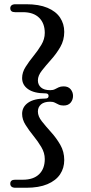

<svg xmlns="http://www.w3.org/2000/svg" viewBox="-20 -759 428 907"><path d="M209.5 -306Q209.5 -318 194.5 -318Q141 -318 112.8 -337.8Q84.5 -357.5 84.5 -390.5Q84.5 -417 100.8 -442.8Q117 -468.5 138 -494.2Q159 -520 175.2 -547Q191.5 -574 191.5 -603.5Q191.5 -649 164.8 -675.2Q138 -701.5 88 -701.5H51Q28.5 -701.5 28.5 -720.5Q28.5 -728.5 34.5 -733.8Q40.5 -739 54 -739H103.5Q164 -739 204 -722.2Q244 -705.5 263.8 -675.8Q283.5 -646 283.5 -608.5Q283.5 -569 264.8 -536.8Q246 -504.5 221.2 -477Q196.5 -449.5 177.8 -425.5Q159 -401.5 159 -379.5Q159 -358.5 173.8 -345.8Q188.5 -333 217 -333Q230.5 -333 239.2 -337.5Q248 -342 257.2 -346.5Q266.5 -351 280.5 -351Q302.5 -351 313.8 -337.2Q325 -323.5 325 -306Q325 -288 313.8 -274.2Q302.5 -260.5 280.5 -260.5Q266.5 -260.5 257.2 -265Q248 -269.5 239.2 -274Q230.5 -278.5 217 -278.5Q188.5 -278.5 173.8 -265.8Q159 -253 159 -232Q159 -209.5 177.8 -185.8Q196.5 -162 221.2 -134.8Q246 -107.5 264.8 -75Q283.5 -42.5 283.5 -3Q283.5 35 263.8 64.5Q244 94 204 111Q164 128 103.5 128H54Q40.5 128 34.5 122.8Q28.5 117.5 28.5 109Q28.5 90 51 90H88Q138 90 164.8 64Q191.5 38 191.5 -7.5Q191.5 -37 175.2 -64.2Q159 -91.5 138 -117.2Q117 -143 100.8 -168.8Q84.5 -194.5 84.5 -221Q84.5 -254 112.8 -273.8Q141 -293.5 194.5 -293.5Q209.5 -293.5 209.5 -306Z"/></svg>

Font: Fraunces 17pt
Style: Regular
Weight: 400
Version: Version 1.000;[b76b70a41]